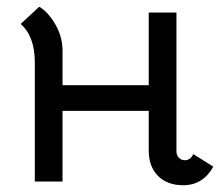

<svg xmlns="http://www.w3.org/2000/svg" viewBox="-20 -537 662 568"><path d="M527 -63Q543 -63 552 -81L611 -44Q597 -18 574.5 -3.5Q552 11 522 11Q475 11 447.5 -16.5Q420 -44 420 -92V-209H165V0H83V-352Q83 -430 41 -466L96 -517Q121 -503 142.5 -467Q164 -431 165 -390V-285H420V-500H502V-89Q502 -78 509 -70.5Q516 -63 527 -63Z"/></svg>

Font: Bellota
Style: Bold
Weight: 700
Designer: Kemie Guaida
Foundry: Kemie Guaida
Version: Version 4.001